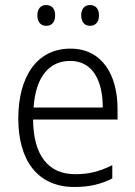

<svg xmlns="http://www.w3.org/2000/svg" viewBox="-20 -736 540 766"><path d="M129 -675C129 -648 143 -633 164 -633C187 -633 200 -648 200 -675C200 -701 187 -716 164 -716C143 -716 129 -701 129 -675ZM304 -675C304 -648 318 -633 339 -633C361 -633 375 -648 375 -675C375 -701 361 -716 339 -716C318 -716 304 -701 304 -675ZM261 -542C127 -542 53 -430 53 -263C53 -97 129 10 277 10C337 10 382 -1 428 -24V-77C377 -52 336 -41 280 -41C172 -41 113 -117 112 -259H449V-301C449 -438 387 -542 261 -542ZM260 -493C350 -493 390 -414 390 -307H114C122 -429 176 -493 260 -493Z"/></svg>

Font: Noto Sans Bengali SemiCondensed Light
Style: Regular
Weight: 300
Width: 4
Designer: Joana Ranito - Universal Thirst; Jelle Bosma - Monotype Design Team
Foundry: Universal Thirst ehf.
Version: Version 3.000